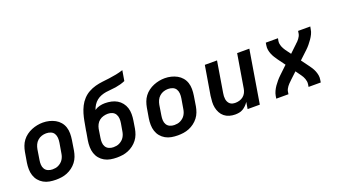

<svg xmlns="http://www.w3.org/2000/svg" viewBox="-62 -1251 3124 1776"><g transform="rotate(-20 1500.0 -363.5)"><path d="M255 8Q223 8 192 2.5Q161 -3 134.5 -18Q108 -33 89 -56Q70 -79 60.5 -108Q51 -137 50.5 -169Q50 -201 55 -233L72 -333Q77 -361 87 -388Q97 -415 114.5 -438.5Q132 -462 156.5 -480Q181 -498 208 -509Q235 -520 263 -525.5Q291 -531 319 -531Q351 -531 381.5 -523.5Q412 -516 438.5 -501.5Q465 -487 484.5 -464Q504 -441 513.5 -412Q523 -383 523 -351Q523 -319 518 -287L502 -187Q497 -159 487 -132Q477 -105 459 -81.5Q441 -58 417 -40Q393 -22 366 -11Q339 0 311 4Q283 8 255 8ZM257 -93Q272 -93 287 -95.5Q302 -98 316 -105Q330 -112 342.5 -122.5Q355 -133 363.5 -146.5Q372 -160 377 -174.5Q382 -189 384 -203L401 -303Q405 -327 403.5 -350Q402 -373 391 -391.5Q380 -410 359 -418.5Q338 -427 314 -427Q292 -427 270 -420Q248 -413 230 -397Q212 -381 202.5 -360Q193 -339 189 -317L173 -217Q169 -194 170 -171Q171 -148 182 -129.5Q193 -111 213.5 -102Q234 -93 257 -93Z M855 8Q823 8 792 2.5Q761 -3 734.5 -18Q708 -33 689 -56Q670 -79 660.5 -108Q651 -137 650.5 -169Q650 -201 655 -233L668 -308Q669 -317 670.5 -326.5Q672 -336 674 -345Q680 -379 686.5 -414Q693 -449 703 -483Q713 -517 729.5 -550Q746 -583 771.5 -610.5Q797 -638 829.5 -656Q862 -674 897 -683.5Q932 -693 967 -697Q1002 -701 1037.5 -705.5Q1073 -710 1108 -717Q1143 -724 1177 -735L1160 -634Q1137 -624 1113 -617.5Q1089 -611 1064.5 -607Q1040 -603 1016 -601.5Q992 -600 967 -596Q942 -592 918 -583Q894 -574 874 -558Q854 -542 840 -520Q826 -498 818 -474Q841 -490 867.5 -496.5Q894 -503 920 -503Q952 -503 982.5 -496.5Q1013 -490 1038.5 -475Q1064 -460 1082.5 -436.5Q1101 -413 1110 -384.5Q1119 -356 1119 -324.5Q1119 -293 1114 -262L1102 -187Q1097 -159 1087 -132Q1077 -105 1059 -81.5Q1041 -58 1017 -40Q993 -22 966 -11Q939 0 911 4Q883 8 855 8ZM857 -93Q872 -93 887 -95.5Q902 -98 916 -105Q930 -112 942.5 -122.5Q955 -133 963.5 -146.5Q972 -160 977 -174.5Q982 -189 984 -203L997 -278Q1001 -301 999.5 -324Q998 -347 987 -365.5Q976 -384 956 -393Q936 -402 913 -402Q891 -402 869 -396Q847 -390 829 -376Q811 -362 800.5 -341.5Q790 -321 786 -300L773 -217Q769 -194 770 -171Q771 -148 782 -129.5Q793 -111 813.5 -102Q834 -93 857 -93Z M1455 8Q1423 8 1392 2.5Q1361 -3 1334.5 -18Q1308 -33 1289 -56Q1270 -79 1260.5 -108Q1251 -137 1250.5 -169Q1250 -201 1255 -233L1272 -333Q1277 -361 1287 -388Q1297 -415 1314.5 -438.5Q1332 -462 1356.5 -480Q1381 -498 1408 -509Q1435 -520 1463 -525.5Q1491 -531 1519 -531Q1551 -531 1581.5 -523.5Q1612 -516 1638.5 -501.5Q1665 -487 1684.5 -464Q1704 -441 1713.5 -412Q1723 -383 1723 -351Q1723 -319 1718 -287L1702 -187Q1697 -159 1687 -132Q1677 -105 1659 -81.5Q1641 -58 1617 -40Q1593 -22 1566 -11Q1539 0 1511 4Q1483 8 1455 8ZM1457 -93Q1472 -93 1487 -95.5Q1502 -98 1516 -105Q1530 -112 1542.5 -122.5Q1555 -133 1563.5 -146.5Q1572 -160 1577 -174.5Q1582 -189 1584 -203L1601 -303Q1605 -327 1603.5 -350Q1602 -373 1591 -391.5Q1580 -410 1559 -418.5Q1538 -427 1514 -427Q1492 -427 1470 -420Q1448 -413 1430 -397Q1412 -381 1402.5 -360Q1393 -339 1389 -317L1373 -217Q1369 -194 1370 -171Q1371 -148 1382 -129.5Q1393 -111 1413.5 -102Q1434 -93 1457 -93Z M2019 8Q1990 8 1962.5 0Q1935 -8 1914 -25Q1893 -42 1880 -66.5Q1867 -91 1861.5 -118Q1856 -145 1857.5 -174.5Q1859 -204 1863 -233L1911 -520H2031L1981 -217Q1978 -202 1977.5 -187Q1977 -172 1979 -158Q1981 -144 1987.5 -131Q1994 -118 2004.5 -109Q2015 -100 2029 -96.5Q2043 -93 2058 -93Q2078 -93 2098.5 -99Q2119 -105 2135.5 -118.5Q2152 -132 2161.5 -151Q2171 -170 2174 -190L2229 -520H2349L2263 0H2143L2154 -67Q2143 -50 2128 -35Q2113 -20 2095.5 -9.5Q2078 1 2058 4.5Q2038 8 2019 8Z M2425 0 2429 -26Q2433 -49 2443.5 -71.5Q2454 -94 2468 -114Q2482 -134 2498.5 -153.5Q2515 -173 2533 -190L2613 -266L2561 -337Q2549 -354 2538 -371.5Q2527 -389 2519 -408.5Q2511 -428 2507 -450Q2503 -472 2507 -494L2511 -520H2631L2626 -494Q2624 -480 2626 -467Q2628 -454 2632.5 -441.5Q2637 -429 2643.5 -418Q2650 -407 2657 -396L2696 -343L2759 -403Q2760 -404 2761 -405Q2762 -406 2764 -407V-408Q2765 -409 2766 -409.5Q2767 -410 2768 -411V-412Q2778 -420 2787 -429.5Q2796 -439 2803.5 -449Q2811 -459 2817 -470.5Q2823 -482 2825 -494L2829 -520H2949L2944 -494Q2941 -471 2930 -448.5Q2919 -426 2905 -406Q2891 -386 2875 -366.5Q2859 -347 2841 -330L2760 -254L2812 -183Q2825 -166 2836 -148.5Q2847 -131 2855 -111.5Q2863 -92 2867 -70Q2871 -48 2867 -26L2863 0H2743L2747 -26Q2749 -40 2747 -53Q2745 -66 2740.5 -78.5Q2736 -91 2730 -102Q2724 -113 2716 -124L2678 -177L2614 -117Q2613 -116 2612 -115Q2611 -114 2610 -113V-112Q2609 -111 2607.5 -110.5Q2606 -110 2605 -109V-108Q2596 -100 2587 -90.5Q2578 -81 2570.5 -71Q2563 -61 2557 -49.5Q2551 -38 2549 -26L2545 0Z"/></g></svg>

Font: Zed Sans Extended
Style: Bold Italic
Weight: 700
Width: 7
Italic angle: -9°
Designer: Belleve Invis
Foundry: Belleve Invis
Version: Version 1.0.0; ttfautohint (v1.8.4)